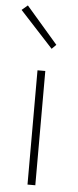

<svg xmlns="http://www.w3.org/2000/svg" viewBox="-57 -851 359 882"><g transform="rotate(5 122.5 -410.0)"><path d="M105 0V-527H141V0ZM161 -631 8 -797 35 -820 181 -651Z"/></g></svg>

Font: Noto Sans TC Thin Thin
Style: Regular
Weight: 250
Version: Version 2.004-H2;hotconv 1.0.118;makeotfexe 2.5.65603